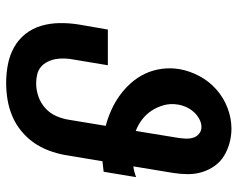

<svg xmlns="http://www.w3.org/2000/svg" viewBox="-96 -688 791 640"><g transform="rotate(90 300.0 -367.5)"><path d="M256 8Q224 8 193.5 2Q163 -4 137 -18.5Q111 -33 92.5 -56.5Q74 -80 65.5 -109Q57 -138 56.5 -169.5Q56 -201 61 -233L78 -331H197L178 -217Q175 -202 174.5 -186.5Q174 -171 176.5 -157Q179 -143 185.5 -130Q192 -117 202.5 -108Q213 -99 227.5 -95.5Q242 -92 258 -92Q279 -92 301 -99.5Q323 -107 340.5 -123Q358 -139 367 -160.5Q376 -182 379 -203L399 -324Q372 -331 345.5 -343Q319 -355 296.5 -371.5Q274 -388 255.5 -409Q237 -430 225 -455.5Q213 -481 209 -510.5Q205 -540 210 -570Q216 -604 233 -636Q250 -668 277.5 -692.5Q305 -717 339.5 -730Q374 -743 408 -743Q433 -743 456.5 -736.5Q480 -730 499.5 -718Q519 -706 532.5 -687Q546 -668 553 -645.5Q560 -623 560 -598.5Q560 -574 556 -549L534 -416Q543 -417 552.5 -419.5Q562 -422 570 -425L552 -317Q544 -316 535 -315Q526 -314 517 -313L496 -187Q491 -160 481 -133.5Q471 -107 454.5 -83.5Q438 -60 415 -41.5Q392 -23 365.5 -12Q339 -1 311 3.5Q283 8 256 8ZM416 -424 439 -565Q441 -578 441.5 -591Q442 -604 438.5 -615.5Q435 -627 425.5 -635Q416 -643 403 -643Q389 -643 375.5 -635.5Q362 -628 352 -616.5Q342 -605 336 -591.5Q330 -578 328 -564Q324 -540 330 -518Q336 -496 348 -477.5Q360 -459 377.5 -445.5Q395 -432 416 -424Z"/></g></svg>

Font: Iosevka Etoile
Style: Bold Italic
Weight: 700
Italic angle: -9°
Designer: Belleve Invis
Foundry: Belleve Invis
Version: Version 28.1.0; ttfautohint (v1.8.4)